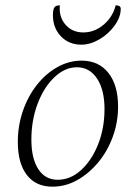

<svg xmlns="http://www.w3.org/2000/svg" viewBox="-20 -690 510 722"><path d="M177 12Q115 12 81 -32Q47 -76 47 -156Q47 -217 66 -272.5Q85 -328 118.5 -370.5Q152 -413 195.5 -437.5Q239 -462 287 -462Q351 -462 387.5 -416Q424 -370 424 -289Q424 -230 404 -175.5Q384 -121 349 -79Q314 -37 270 -12.5Q226 12 177 12ZM197 -14Q245 -14 285 -50.5Q325 -87 349 -147.5Q373 -208 373 -280Q373 -352 345 -394.5Q317 -437 269 -437Q224 -437 184.5 -399.5Q145 -362 121.5 -300Q98 -238 98 -165Q98 -94 124 -54Q150 -14 197 -14ZM286 -522Q239 -522 209 -553.5Q179 -585 179 -633Q179 -654 184.5 -662Q190 -670 205 -670Q201 -626 226.5 -597Q252 -568 293 -568Q335 -568 369.5 -597Q404 -626 415 -670Q434 -670 434 -657Q434 -626 411.5 -594.5Q389 -563 354.5 -542.5Q320 -522 286 -522Z"/></svg>

Font: Petrona ExtraLight
Style: Italic
Weight: 200
Italic angle: -9°
Designer: Ringo R. Seeber
Foundry: Ringo R. Seeber
Version: Version 2.001; ttfautohint (v1.8.3)